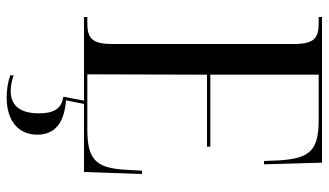

<svg xmlns="http://www.w3.org/2000/svg" viewBox="-225 -529 986 576"><g transform="rotate(90 268.0 -241.0)"><path d="M31 0H282L270 62C305 67 320 89 320 135C320 192 297 220 252 220C238 220 223 217 206 211V221C225 228 248 232 272 232C345 232 384 195 384 140C384 87 348 59 281 54L292 0H496L502 -174H492L489 -120C483 -34 457 -10 367 -10H203L204 -369H420V-379H204V-704H339C429 -704 455 -680 461 -587L463 -540H473L468 -714H31V-704H50C95 -704 112 -690 112 -629V-85C112 -24 94 -10 50 -10H31Z"/></g></svg>

Font: Noto Serif Display Condensed
Style: Regular
Weight: 400
Width: 3
Designer: Monotype Design Team
Foundry: Monotype Imaging Inc.
Version: Version 2.009